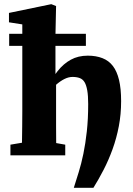

<svg xmlns="http://www.w3.org/2000/svg" viewBox="-20 -745 639 921"><path d="M85 0Q85 -25 85.5 -62.5Q86 -100 86.5 -140Q87 -180 87 -212V-628L23 -638V-683L226 -725L249 -716L246 -575V-371L249 -360V-212Q249 -180 249 -140Q249 -100 249.5 -62.5Q250 -25 251 0ZM428 156H334Q345 121 357.5 81Q370 41 380 -7.5Q390 -56 396.5 -115Q403 -174 403 -246Q403 -286 398.5 -311.5Q394 -337 385.5 -351Q377 -365 362.5 -370.5Q348 -376 328 -376Q309 -376 289 -366Q269 -356 248.5 -338Q228 -320 206 -296L192 -322H204Q229 -369 256.5 -404Q284 -439 319.5 -458.5Q355 -478 401 -478Q441 -478 471.5 -466Q502 -454 521.5 -428.5Q541 -403 551 -361.5Q561 -320 561 -260Q561 -197 550 -139.5Q539 -82 520 -29.5Q501 23 477 69.5Q453 116 428 156ZM30 0V-51L125 -67H203L293 -51V0ZM24 -525V-583H392V-525Z"/></svg>

Font: Source Serif 4 18pt
Style: Bold
Weight: 700
Designer: Frank Grießhammer
Foundry: Adobe Systems Incorporated
Version: Version 4.004;hotconv 1.0.116;makeotfexe 2.5.65601